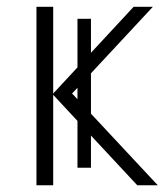

<svg xmlns="http://www.w3.org/2000/svg" viewBox="-20 -551 499 571"><path d="M250.5 -495.1V-394L377.4 -530.8H434.6L250.5 -333V-212.9L449.2 0H388.2L250.5 -147.9V-52.2H210.4V-191.4L138.2 -269V0H88.4V-530.8H138.2V-272.9L210.4 -350.6V-495.1ZM194.3 -272.9 210.4 -255.9V-290Z"/></svg>

Font: Open Sans Light
Style: Regular
Weight: 300
Designer: Monotype Design Team
Foundry: Monotype Imaging Inc.
Version: Version 3.000; ttfautohint (v1.8.4)